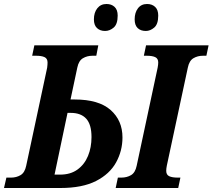

<svg xmlns="http://www.w3.org/2000/svg" viewBox="-55 -941 1064 961"><path d="M-35 0 -23 -52H0Q27 -52 48 -64.5Q69 -77 76 -111L181 -602Q183 -617 183 -628Q183 -648 168 -655Q153 -662 125 -662H106L117 -714H437L427 -662H408Q381 -662 360 -649.5Q339 -637 332 -603L298 -443H319Q439 -443 498.5 -390.5Q558 -338 558 -253Q558 -186 526 -128Q494 -70 425.5 -35Q357 0 247 0ZM218 -67H246Q298 -67 333 -92.5Q368 -118 385.5 -160.5Q403 -203 403 -255Q403 -318 376.5 -347Q350 -376 299 -376H283ZM524 0 535 -52H552Q580 -52 601 -64.5Q622 -77 629 -111L734 -602Q737 -618 737 -628Q737 -648 722 -655Q707 -662 679 -662H665L676 -714H989L978 -662H961Q934 -662 913 -649.5Q892 -637 885 -602L780 -112Q777 -97 777 -86Q777 -66 792 -59Q807 -52 835 -52H848L837 0ZM675 -786Q649 -786 634 -800.5Q619 -815 619 -844Q619 -878 635.5 -899.5Q652 -921 681 -921Q706 -921 721.5 -906.5Q737 -892 737 -863Q737 -820 717 -803Q697 -786 675 -786ZM471 -786Q446 -786 430.5 -800.5Q415 -815 415 -844Q415 -878 432 -899.5Q449 -921 478 -921Q503 -921 518.5 -906.5Q534 -892 534 -863Q534 -820 514 -803Q494 -786 471 -786Z"/></svg>

Font: Noto Serif SemiCondensed
Style: Bold Italic
Weight: 700
Width: 4
Italic angle: -12°
Designer: Monotype Design Team
Foundry: Monotype Imaging Inc.
Version: Version 2.014